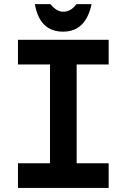

<svg xmlns="http://www.w3.org/2000/svg" viewBox="-20 -929 626 949"><path d="M152.3 -908.7H229Q259.8 -871.1 292 -871.1Q331.5 -871.1 357.4 -908.7H432.6Q403.8 -772.5 292 -772.5Q175.8 -772.5 152.3 -908.7ZM517.1 0H68.8V-122.1H227.1V-610.4H68.8V-732.4H517.1V-610.4H358.9V-122.1H517.1Z"/></svg>

Font: Consola Mono
Style: Bold
Weight: 700
Monospace: yes
Designer: Wojciech Kalinowski "wmk69" (wmk69@o2.pl)
Foundry: Wojciech Kalinowski "wmk69" (wmk69@o2.pl)
Version: Version 2.1.0